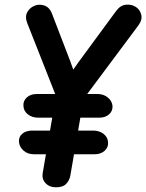

<svg xmlns="http://www.w3.org/2000/svg" viewBox="-20 -797 624 819"><path d="M403 -295H144Q117 -295 99 -309Q81 -323 80 -345Q78 -366 94 -381Q110 -396 137 -396H396Q422 -396 440 -381Q458 -366 460 -345Q461 -323 445 -309Q429 -295 403 -295ZM384 -139H125Q98 -139 80.5 -154.5Q63 -170 61 -191Q59 -213 75 -226.5Q91 -240 118 -240H377Q403 -240 421 -226.5Q439 -213 441 -191Q443 -169 426.5 -154Q410 -139 384 -139ZM560 -767Q577 -756 582.5 -734Q588 -712 569 -687L282 -302L233 -416L315 -532L476 -751Q494 -775 518 -777Q542 -779 560 -767ZM219 2Q191 2 174.5 -15.5Q158 -33 162 -58L228 -441H348L280 -48Q277 -29 263 -13.5Q249 2 219 2ZM124 -771Q144 -781 167.5 -774Q191 -767 202 -738L280 -535L327 -404L247 -316L96 -699Q86 -725 95.5 -743.5Q105 -762 124 -771Z"/></svg>

Font: Edu QLD Beginner
Style: Bold
Weight: 700
Designer: Tina and Corey Anderson
Foundry: Google for Education
Version: Version 1.003